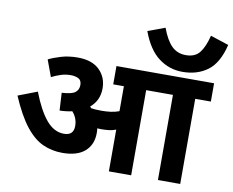

<svg xmlns="http://www.w3.org/2000/svg" viewBox="-92 -1016 1381 1137"><g transform="rotate(10 598.5 -448.0)"><path d="M521 -211Q521 -141 475 -100.5Q429 -60 340 -60Q277 -60 222.5 -84.5Q168 -109 118.5 -171.5Q69 -234 20 -348L135 -392Q176 -285 223 -229Q270 -173 330 -173Q388 -173 388 -230Q388 -277 356 -313Q322 -305 281 -304L275 -410Q334 -413 355 -429Q376 -445 376 -474Q376 -503 356 -512.5Q336 -522 311 -522Q280 -522 251.5 -513Q223 -504 196 -490L159 -590Q188 -605 233.5 -618.5Q279 -632 333 -632Q419 -632 464 -588Q509 -544 509 -477Q509 -404 455 -359Q459 -354 463 -350Q476 -348 491 -347Q506 -346 525 -346Q555 -346 581 -349.5Q607 -353 631 -362V-512H567V-622H1154V-512H1060V0H926V-512H765V0H631V-251Q610 -243 587.5 -240.5Q565 -238 542 -238Q531 -238 519 -239Q521 -225 521 -211ZM1197 -860Q1170 -748 1108 -702Q1046 -656 957 -656Q877 -656 813.5 -704Q750 -752 711 -858L814 -896Q840 -825 874 -791Q908 -757 960 -757Q1016 -757 1043.5 -793.5Q1071 -830 1087 -896Z"/></g></svg>

Font: Noto Sans Devanagari UI
Style: Bold
Weight: 700
Designer: Jelle Bosma - Monotype Design Team
Foundry: Monotype Imaging Inc.
Version: Version 2.004; ttfautohint (v1.8.4.7-5d5b)